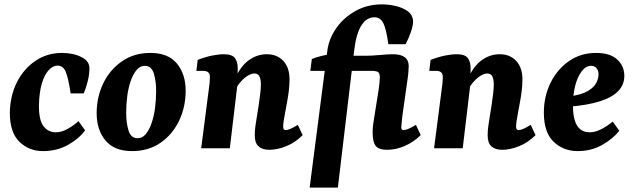

<svg xmlns="http://www.w3.org/2000/svg" viewBox="-20 -678 2890 878"><path d="M176 13Q113 13 69 -29.5Q25 -72 25 -162Q26 -238 56.5 -300Q87 -362 141 -399Q195 -436 264 -436Q289 -436 312.5 -431Q336 -426 356 -415Q373 -406 381 -393.5Q389 -381 389 -366Q389 -338 381 -306Q373 -274 363 -251H303Q293 -319 281 -348.5Q269 -378 243 -378Q222 -378 202.5 -357Q183 -336 171 -295Q159 -254 158 -194Q158 -127 179.5 -100Q201 -73 235 -73Q262 -73 290 -89Q318 -105 339 -124L369 -82Q343 -45 292 -16Q241 13 176 13Z M584 13Q503 13 462.5 -35.5Q422 -84 422 -160Q422 -234 452 -296.5Q482 -359 537.5 -397.5Q593 -436 668 -436Q749 -436 789 -387.5Q829 -339 829 -263Q829 -189 799 -126Q769 -63 714 -25Q659 13 584 13ZM607 -46Q630 -45 646 -64Q662 -83 673 -114.5Q684 -146 689 -184Q694 -222 694 -261Q694 -307 683.5 -341.5Q673 -376 644 -377Q622 -378 605.5 -359Q589 -340 578 -308.5Q567 -277 562 -239Q557 -201 557 -162Q557 -117 567.5 -82Q578 -47 607 -46Z M1211 7Q1180 7 1162.5 -8.5Q1145 -24 1145 -59Q1145 -81 1148 -101.5Q1151 -122 1155 -147Q1159 -171 1163 -197.5Q1167 -224 1170 -249Q1173 -274 1173 -292Q1173 -315 1166.5 -328.5Q1160 -342 1143 -342Q1131 -342 1115 -333Q1099 -324 1082 -305.5Q1065 -287 1051 -259L1041 -285Q1070 -364 1110.5 -397Q1151 -430 1200 -430Q1247 -430 1275.5 -399.5Q1304 -369 1304 -315Q1304 -288 1300.5 -260.5Q1297 -233 1292 -207Q1287 -181 1283 -158Q1279 -137 1277 -123Q1275 -109 1275 -98Q1275 -83 1287 -83Q1294 -83 1307.5 -88.5Q1321 -94 1342 -107L1364 -60Q1330 -26 1289 -9.5Q1248 7 1211 7ZM900 0 935 -271Q937 -282 938.5 -298.5Q940 -315 940 -325Q940 -341 932 -347.5Q924 -354 908 -354H878L884 -404Q920 -418 950.5 -424Q981 -430 1004 -430Q1042 -430 1055 -411.5Q1068 -393 1067 -363L1066 -294L1031 0Z M1396 180 1477 -447Q1484 -501 1517.5 -549Q1551 -597 1605 -627.5Q1659 -658 1726 -658Q1754 -658 1783 -652Q1812 -646 1833 -634Q1852 -624 1860.5 -609.5Q1869 -595 1869 -580Q1869 -561 1859 -532Q1849 -503 1835 -476H1756Q1746 -547 1732.5 -573Q1719 -599 1692 -599Q1656 -599 1632.5 -561.5Q1609 -524 1600 -450L1525 180ZM1399 -354 1406 -408Q1424 -416 1451 -422.5Q1478 -429 1506 -432L1550 -423H1663L1655 -354ZM1750 7Q1713 7 1698.5 -10.5Q1684 -28 1684 -73Q1684 -95 1686.5 -109.5Q1689 -124 1693 -152L1712 -271Q1714 -285 1715.5 -301.5Q1717 -318 1717 -324Q1717 -347 1705 -350.5Q1693 -354 1685 -354H1645L1653 -423Q1680 -423 1717 -426.5Q1754 -430 1777 -430Q1849 -430 1849 -375Q1849 -367 1847.5 -348Q1846 -329 1844 -318L1820 -148Q1819 -138 1817 -118.5Q1815 -99 1815 -95Q1815 -83 1826 -83Q1834 -83 1848 -89Q1862 -95 1882 -107L1904 -60Q1871 -28 1831 -10.5Q1791 7 1750 7Z M2276 7Q2245 7 2227.5 -8.5Q2210 -24 2210 -59Q2210 -81 2213 -101.5Q2216 -122 2220 -147Q2224 -171 2228 -197.5Q2232 -224 2235 -249Q2238 -274 2238 -292Q2238 -315 2231.5 -328.5Q2225 -342 2208 -342Q2196 -342 2180 -333Q2164 -324 2147 -305.5Q2130 -287 2116 -259L2106 -285Q2135 -364 2175.5 -397Q2216 -430 2265 -430Q2312 -430 2340.5 -399.5Q2369 -369 2369 -315Q2369 -288 2365.5 -260.5Q2362 -233 2357 -207Q2352 -181 2348 -158Q2344 -137 2342 -123Q2340 -109 2340 -98Q2340 -83 2352 -83Q2359 -83 2372.5 -88.5Q2386 -94 2407 -107L2429 -60Q2395 -26 2354 -9.5Q2313 7 2276 7ZM1965 0 2000 -271Q2002 -282 2003.5 -298.5Q2005 -315 2005 -325Q2005 -341 1997 -347.5Q1989 -354 1973 -354H1943L1949 -404Q1985 -418 2015.5 -424Q2046 -430 2069 -430Q2107 -430 2120 -411.5Q2133 -393 2132 -363L2131 -294L2096 0Z M2706 -436Q2770 -436 2802.5 -406Q2835 -376 2835 -331Q2835 -291 2807.5 -262Q2780 -233 2724 -215Q2668 -197 2582 -190L2584 -237Q2640 -245 2668.5 -262Q2697 -279 2707 -299.5Q2717 -320 2717 -337Q2717 -355 2708 -366Q2699 -377 2683 -377Q2659 -377 2640 -352Q2621 -327 2610.5 -286.5Q2600 -246 2600 -197Q2600 -134 2619 -103.5Q2638 -73 2677 -73Q2701 -73 2728 -86.5Q2755 -100 2782 -122L2812 -80Q2784 -44 2734 -15.5Q2684 13 2622 13Q2557 13 2512 -29.5Q2467 -72 2467 -163Q2467 -236 2497 -298Q2527 -360 2581 -398Q2635 -436 2706 -436Z"/></svg>

Font: Rasa
Style: Italic
Weight: 400
Italic angle: -7.10001°
Designer: Anna Giedrys (Yrsa+Rasa design), David Brezina (Yrsa art-direction, Rasa art-direction, design)
Foundry: Rosetta Type Foundry
Version: Version 2.004